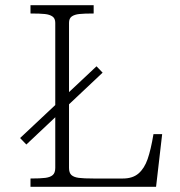

<svg xmlns="http://www.w3.org/2000/svg" viewBox="-20 -720 693 740"><path d="M352 -464.5 375.5 -440 81.5 -163 57.5 -188ZM193 -700H341V-668Q304.5 -668 285.8 -666Q267 -664 256.5 -656.5Q246 -649 246 -632V-73Q246 -54 255.2 -45.5Q264.5 -37 283.5 -34.5Q302.5 -32 341 -32V0H193ZM193 -73V-632Q193 -649 182.2 -656.5Q171.5 -664 152.8 -666Q134 -668 97.5 -668V-700H246V0H97.5V-32Q136 -32 155 -34.5Q174 -37 183.5 -45.5Q193 -54 193 -73ZM287 -32H453.5Q491.5 -32 514 -51.5Q536.5 -71 549 -107Q561.5 -143 571.5 -203H605L581.5 0H287Z"/></svg>

Font: Didactic
Style: Regular
Weight: 400
Designer: Tyler Finck
Foundry: Etcetera Type Co
Version: Version 3.007;FEAKit 1.0